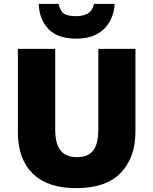

<svg xmlns="http://www.w3.org/2000/svg" viewBox="-20 -968 797 998"><path d="M684 -284Q684 -149 607.5 -69.5Q531 10 376 10Q228 10 150.5 -65.5Q73 -141 73 -280V-714H267V-295Q267 -219 295.5 -185Q324 -151 379 -151Q438 -151 464.5 -185.5Q491 -220 491 -296V-714H684ZM576 -948Q571 -866 519.5 -816.5Q468 -767 377 -767Q282 -767 233.5 -815.5Q185 -864 181 -948H284Q295 -906 315.5 -895Q336 -884 377 -884Q409 -884 434 -896.5Q459 -909 469 -948Z"/></svg>

Font: Noto Sans Syriac Eastern Black
Style: Regular
Weight: 900
Designer: Patrick Giasson and the Monotype Design Team
Foundry: Monotype Imaging Inc.
Version: Version 3.001; ttfautohint (v1.8.4.7-5d5b)